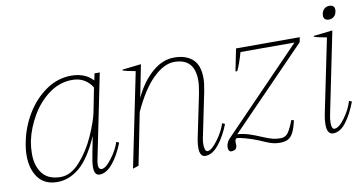

<svg xmlns="http://www.w3.org/2000/svg" viewBox="-66 -794 1834 970"><g transform="rotate(-10 851.5 -309.0)"><path d="M28 -149Q28 -181 36 -219Q50 -291 89.5 -357Q129 -423 189 -465Q249 -507 320 -507Q390 -507 431 -463L438 -498H465L378 -71Q374 -55 374 -40Q374 -16 391 -16Q411 -16 442.5 -57.5Q474 -99 486 -138L500 -132Q476 -70 443 -30Q410 10 375 10Q348 10 348 -32Q348 -57 357 -100L374 -188Q327 -80 273.5 -35Q220 10 159 10Q94 10 61 -34Q28 -78 28 -149ZM399 -306 423 -428Q409 -453 383 -469Q357 -485 321 -485Q257 -485 203 -446Q149 -407 112.5 -345Q76 -283 62 -217Q56 -184 56 -153Q56 -89 86.5 -50.5Q117 -12 180 -12Q232 -12 279 -64.5Q326 -117 357.5 -187.5Q389 -258 399 -306Z M1043 -132Q1019 -70 986 -30Q953 10 918 10Q889 10 889 -37Q889 -52 893 -78L940 -305Q948 -347 948 -373Q948 -485 844 -485Q792 -485 736 -431Q680 -377 629 -266L576 0L546 10L645 -473Q599 -481 580 -488V-492L677 -503L644 -336Q680 -413 733.5 -460Q787 -507 847 -507Q907 -507 941.5 -476.5Q976 -446 976 -379Q976 -352 968 -312L920 -79Q917 -64 917 -48Q917 -32 921 -22Q925 -12 933 -12Q953 -12 985 -55Q1017 -98 1029 -138Z M1036 -23Q1042 -44 1053 -55L1460 -476H1183Q1177 -454 1167 -425Q1157 -396 1150 -384H1141L1164 -498H1491L1486 -473L1095 -70Q1128 -67 1154.5 -58.5Q1181 -50 1211 -37Q1241 -24 1262 -18Q1283 -12 1308 -12Q1332 -12 1346 -31Q1360 -50 1376 -93L1389 -90Q1380 -49 1368.5 -27.5Q1357 -6 1341 2Q1325 10 1299 10Q1278 10 1261 5Q1244 0 1225.5 -8Q1207 -16 1198 -20Q1166 -33 1133.5 -42Q1101 -51 1091 -51Q1082 -51 1080 -38Q1079 -33 1080 -23.5Q1081 -14 1079 -9Q1077 2 1068.5 6Q1060 10 1051 10Q1041 10 1037.5 0.5Q1034 -9 1036 -23Z M1625 -584Q1625 -591 1626 -594Q1629 -610 1639.5 -619Q1650 -628 1665 -628Q1692 -628 1692 -603Q1692 -597 1691 -594Q1688 -578 1677.5 -569Q1667 -560 1652 -560Q1639 -560 1632 -566.5Q1625 -573 1625 -584ZM1542 -41Q1542 -64 1548 -94L1626 -473Q1580 -481 1561 -488L1562 -492L1659 -503L1574 -87Q1569 -64 1569 -44Q1569 -12 1584 -12Q1607 -12 1637.5 -54Q1668 -96 1680 -138L1694 -132Q1670 -69 1639.5 -29.5Q1609 10 1574 10Q1542 10 1542 -41Z"/></g></svg>

Font: Trirong Thin
Style: Italic
Weight: 250
Italic angle: -12°
Designer: Katatrad Team
Foundry: CadsonDemak
Version: Version 1.001